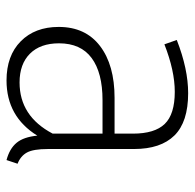

<svg xmlns="http://www.w3.org/2000/svg" viewBox="-24 -548 583 574"><g transform="rotate(90 267.0 -260.5)"><path d="M469 -22 458 11Q424 2 406.5 -19Q389 -40 385 -81Q328 11 220 11Q146 11 103 -31.5Q60 -74 60 -145Q60 -225 117 -268.5Q174 -312 272 -312H379V-367Q379 -432 350 -462Q321 -492 254 -492Q191 -492 112 -461L99 -498Q186 -532 258 -532Q344 -532 384.5 -491Q425 -450 425 -370V-113Q425 -69 435.5 -50Q446 -31 469 -22ZM379 -127V-276H279Q197 -276 153 -243.5Q109 -211 109 -146Q109 -90 140 -59Q171 -28 226 -28Q327 -28 379 -127Z"/></g></svg>

Font: FiraGO ExtraLight
Style: Regular
Weight: 200
Designer: bBox Type
Foundry: bBox Type GmbH
Version: Version 1.001